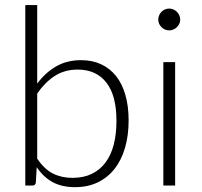

<svg xmlns="http://www.w3.org/2000/svg" viewBox="-20 -748 814 774"><path d="M130 -108.5Q159 -65.5 193.8 -48.2Q228.5 -31 272 -31Q316.5 -31 349.8 -47Q383 -63 405.2 -92.8Q427.5 -122.5 438.5 -165Q449.5 -207.5 449.5 -260.5Q449.5 -363.5 408.5 -415.5Q367.5 -467.5 293.5 -467.5Q240.5 -467.5 201 -442Q161.5 -416.5 130 -371ZM130 -411Q162.5 -455 206 -480.2Q249.5 -505.5 307 -505.5Q352 -505.5 387.5 -489Q423 -472.5 447.8 -441.5Q472.5 -410.5 485.5 -365.2Q498.5 -320 498.5 -262.5Q498.5 -202 484 -152.2Q469.5 -102.5 441.8 -67.2Q414 -32 374 -12.8Q334 6.5 282.5 6.5Q229.5 6.5 192.2 -13.8Q155 -34 128 -74L124.5 -12.5Q123 0 111 0H82V-727.5H130Z M686 -497.5V0H638.5V-497.5ZM706.5 -669Q706.5 -660 702.8 -652.2Q699 -644.5 693 -638.5Q687 -632.5 679 -629Q671 -625.5 662 -625.5Q653 -625.5 645 -629Q637 -632.5 631 -638.5Q625 -644.5 621.5 -652.2Q618 -660 618 -669Q618 -678 621.5 -686.2Q625 -694.5 631 -700.5Q637 -706.5 645 -710Q653 -713.5 662 -713.5Q671 -713.5 679 -710Q687 -706.5 693 -700.5Q699 -694.5 702.8 -686.2Q706.5 -678 706.5 -669Z"/></svg>

Font: Lato 2
Style: Regular
Weight: 300
Designer: Lukasz Dziedzic with Adam Twardoch and Botio Nikoltchev
Foundry: tyPoland Lukasz Dziedzic
Version: Version 2.015; 2015-08-06; http://www.latofonts.com/